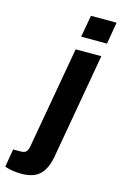

<svg xmlns="http://www.w3.org/2000/svg" viewBox="-247 -782 656 1041"><g transform="rotate(15 81.5 -261.5)"><path d="M106 -601 128 -724H272L251 -601ZM-15 201Q-27 201 -45.5 199.5Q-64 198 -81.5 194Q-99 190 -109 186L-92 85H-49Q-26 85 -17 73Q-8 61 -4 32L95 -527H239L135 64Q126 113 107 143.5Q88 174 58 187.5Q28 201 -15 201Z"/></g></svg>

Font: Archivo Condensed ExtraBold
Style: Italic
Weight: 800
Width: 3
Italic angle: -10°
Designer: Hector Gatti
Foundry: Omnibus-Type
Version: Version 2.001